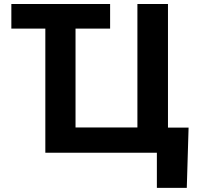

<svg xmlns="http://www.w3.org/2000/svg" viewBox="-20 -747 973 939"><path d="M518.5 -727.3H35.5V-607.2H201.7V0H747.2V171.9H893.5L902.3 -122.9H801.5V-727.3H652V-123.6H349.4V-607.2H518.5Z"/></svg>

Font: Margiela Sans
Style: Bold
Weight: 700
Designer: Stefan Endress, Andreas Faust
Version: Version 1.100;FEAKit 1.0